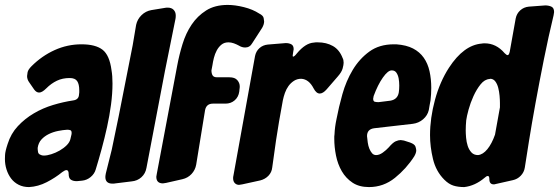

<svg xmlns="http://www.w3.org/2000/svg" viewBox="-57 -753 2271 780"><path d="M71 -484Q113 -526 165 -549.5Q217 -573 274 -573Q331 -573 359.5 -551Q388 -529 396 -468Q400 -445 400 -414Q400 -373 394 -328Q388 -283 378 -237.5Q368 -192 356 -148Q344 -104 332 -65Q327 -47 311.5 -34Q296 -21 276 -19L255 -17Q240 -17 231 -23Q222 -29 222 -46Q222 -62 213 -62Q207 -62 196 -54Q168 -31 133 -13Q98 5 61 7Q37 7 18.5 -2.5Q0 -12 -12 -28Q-24 -44 -30.5 -64.5Q-37 -85 -37 -107Q-37 -108 -36.5 -123Q-36 -138 -26 -168Q-13 -210 15.5 -240.5Q44 -271 80.5 -292.5Q117 -314 158.5 -326.5Q200 -339 240 -345Q263 -348 264 -369Q265 -374 265 -378Q265 -382 265 -386Q265 -411 256.5 -423.5Q248 -436 226 -436Q197 -436 174 -425Q151 -414 131 -394Q114 -377 102 -377Q91 -377 82 -389L62 -418Q53 -430 53 -444Q53 -448 55 -459Q57 -470 71 -484ZM233 -205Q234 -208 234 -213Q234 -222 229 -224Q224 -226 216 -226Q199 -225 179 -221Q159 -217 141.5 -208.5Q124 -200 111.5 -186.5Q99 -173 96 -152Q96 -144 97.5 -135.5Q99 -127 108 -124Q113 -121 121 -121Q134 -121 151.5 -126.5Q169 -132 185.5 -141.5Q202 -151 214 -163Q226 -175 229 -188Z M613 -721Q617 -722 624 -722Q640 -722 648.5 -713Q657 -704 657 -690Q657 -682 656 -677L613 -464L538 -71Q534 -48 517.5 -33Q501 -18 477 -16L412 -8Q408 -7 400 -7Q371 -7 371 -34Q371 -39 373 -49L397 -145L425 -280L482 -569L496 -652Q501 -675 518 -691.5Q535 -708 558 -712Z M663 -487Q671 -530 684.5 -574Q698 -618 721.5 -653Q745 -688 780.5 -710.5Q816 -733 868 -733Q898 -733 934 -724Q970 -715 996 -698Q1012 -690 1014 -680Q1016 -670 1016 -666Q1016 -654 1008 -640L968 -578Q958 -560 939 -560Q926 -560 913 -568Q904 -573 893 -577Q882 -581 871 -581Q854 -581 842.5 -571.5Q831 -562 823.5 -548Q816 -534 812 -518Q808 -502 806 -488L802 -467Q802 -455 806.5 -447Q811 -439 825 -439H875Q897 -439 907 -427.5Q917 -416 917 -402Q917 -395 916 -391L915 -381Q912 -359 896.5 -345.5Q881 -332 859 -332H808Q781 -332 776 -305L740 -84Q736 -62 721 -46Q706 -30 684 -25L618 -10Q608 -8 605 -8Q578 -8 578 -35Q578 -37 580 -47Z M1270 -390Q1255 -373 1242 -373Q1228 -373 1217 -394Q1198 -431 1167 -433Q1150 -433 1137 -424.5Q1124 -416 1115 -403.5Q1106 -391 1100.5 -375.5Q1095 -360 1092 -345Q1075 -254 1064.5 -183.5Q1054 -113 1049 -73Q1047 -53 1033.5 -39Q1020 -25 1000 -20L927 -4Q917 -2 914 -2Q904 -2 897 -9Q890 -16 890 -29Q890 -35 891 -38L979 -525Q983 -545 997 -557.5Q1011 -570 1031 -572L1104 -578Q1117 -578 1126.5 -573Q1136 -568 1136 -553Q1136 -551 1134 -541Q1132 -529 1132 -527Q1132 -525 1132.5 -524.5Q1133 -524 1133 -523Q1133 -523 1134 -523Q1139 -523 1149 -536Q1184 -578 1218 -580Q1222 -581 1226 -581Q1230 -581 1234 -581Q1269 -581 1295.5 -566Q1322 -551 1335 -517Q1339 -510 1339 -498Q1339 -490 1335 -475Q1331 -460 1315 -442Z M1626 -118Q1594 -68 1547.5 -30.5Q1501 7 1442 7Q1402 7 1375 -11Q1348 -29 1331.5 -57.5Q1315 -86 1308 -121Q1301 -156 1301 -189Q1301 -194 1301 -198.5Q1301 -203 1302 -208Q1303 -236 1310 -269Q1319 -317 1334 -370.5Q1349 -424 1376 -469Q1403 -514 1443.5 -543.5Q1484 -573 1543 -573H1553Q1594 -570 1621 -556Q1648 -542 1664.5 -518.5Q1681 -495 1688 -463.5Q1695 -432 1695 -396Q1695 -371 1692 -345Q1690 -336 1688.5 -326.5Q1687 -317 1685 -306Q1680 -284 1662 -268.5Q1644 -253 1620 -250L1463 -232Q1434 -228 1434 -200Q1435 -188 1437 -174Q1439 -160 1443.5 -149Q1448 -138 1454.5 -130.5Q1461 -123 1471 -123Q1484 -123 1498 -133Q1512 -143 1522 -154Q1539 -174 1550.5 -179Q1562 -184 1571 -184Q1574 -184 1584 -182L1609 -174Q1628 -167 1631 -157Q1634 -147 1634 -142Q1634 -132 1626 -118ZM1563 -377Q1565 -390 1565 -405.5Q1565 -421 1562.5 -434.5Q1560 -448 1553.5 -457.5Q1547 -467 1535 -467H1534Q1519 -467 1498.5 -438Q1478 -409 1461 -363Q1459 -355 1459 -352Q1459 -341 1466 -339.5Q1473 -338 1481 -338L1529 -344Q1558 -349 1563 -377Z M2192 -691Q2171 -604 2152.5 -511.5Q2134 -419 2118.5 -334Q2103 -249 2092 -180Q2081 -111 2075 -72Q2072 -53 2058.5 -39Q2045 -25 2026 -21L1955 -5Q1953 -4 1949 -4Q1931 -4 1931 -25Q1931 -38 1925 -38Q1919 -38 1912 -31Q1873 2 1829 7Q1804 7 1785 1Q1766 -5 1748 -23Q1714 -57 1702 -107Q1690 -157 1690 -204Q1690 -273 1710 -347Q1730 -421 1767 -478Q1827 -570 1900 -576Q1904 -577 1912 -577Q1959 -577 1993 -537Q2001 -529 2005 -529Q2011 -529 2014 -544L2038 -678Q2042 -698 2056.5 -711Q2071 -724 2091 -726L2158 -731Q2172 -731 2183 -726Q2194 -721 2194 -704Q2194 -701 2192 -691ZM1974 -317V-334Q1974 -347 1972.5 -364Q1971 -381 1967 -396.5Q1963 -412 1955 -422.5Q1947 -433 1934 -433Q1933 -433 1932 -432Q1912 -431 1895.5 -410.5Q1879 -390 1866.5 -362.5Q1854 -335 1846.5 -307.5Q1839 -280 1837 -264Q1836 -253 1835.5 -243Q1835 -233 1835 -223Q1835 -211 1836.5 -193.5Q1838 -176 1843 -160.5Q1848 -145 1858 -134Q1868 -123 1885 -123Q1905 -125 1923 -147Q1941 -169 1954 -206Z"/></svg>

Font: Bangerz 2
Style: Regular
Weight: 400
Designer: vernon adams
Foundry: Vernon Adams
Version: Version 2.10;December 28, 2023;FontCreator 13.0.0.2683 64-bi